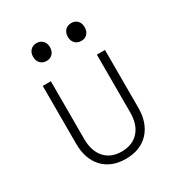

<svg xmlns="http://www.w3.org/2000/svg" viewBox="-181 -890 962 1026"><g transform="rotate(-30 300.0 -377.5)"><path d="M299 10Q210 10 159 -44.5Q108 -99 108 -194V-550H158V-194Q158 -119 195.5 -77Q233 -35 299 -35Q366 -35 404 -77Q442 -119 442 -194V-550H492V-194Q492 -100 440.5 -45Q389 10 299 10ZM408 -655Q384 -655 369.5 -670Q355 -685 355 -710Q355 -735 369.5 -750Q384 -765 408 -765Q431 -765 445 -750Q459 -735 459 -710Q459 -685 445 -670Q431 -655 408 -655ZM193 -655Q170 -655 155.5 -670Q141 -685 141 -710Q141 -735 155.5 -750Q170 -765 193 -765Q216 -765 230.5 -750Q245 -735 245 -710Q245 -685 230.5 -670Q216 -655 193 -655Z"/></g></svg>

Font: JetBrains Mono NL Thin
Style: Regular
Weight: 100
Monospace: yes
Designer: Philipp Nurullin, Konstantin Bulenkov
Foundry: JetBrains
Version: Version 2.305; ttfautohint (v1.8.4.7-5d5b)